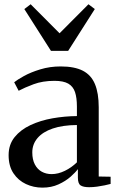

<svg xmlns="http://www.w3.org/2000/svg" viewBox="-20 -850 544 880"><path d="M174.5 10Q134 10 98.8 -6.5Q63.5 -23 41.5 -56Q19.5 -89 19.5 -139Q19.5 -187.5 47 -221.5Q74.5 -255.5 120 -276.8Q165.5 -298 221 -307.8Q276.5 -317.5 332.5 -318V-361.5Q332.5 -402 323.8 -428Q315 -454 292.8 -466.8Q270.5 -479.5 229.5 -479.5Q175.5 -479.5 133.5 -463.8Q91.5 -448 65.5 -434L45 -473Q59 -484.5 90.2 -501.8Q121.5 -519 165 -532.2Q208.5 -545.5 258 -545.5Q321.5 -545.5 359.8 -525.8Q398 -506 415.2 -464.5Q432.5 -423 432.5 -358V-41L487 -40V-7Q476 -4 459.5 -0.5Q443 3 424.5 5.5Q406 8 388.5 8Q362 8 349.5 -0.2Q337 -8.5 337 -36V-75Q326.5 -60.5 303.8 -40.2Q281 -20 248.2 -5Q215.5 10 174.5 10ZM216.5 -52Q246.5 -52 277.2 -67Q308 -82 332.5 -106V-277Q267.5 -276.5 221.8 -261Q176 -245.5 152 -217.2Q128 -189 128 -151.5Q128 -118.5 139.8 -96.2Q151.5 -74 171.5 -63Q191.5 -52 216.5 -52ZM213.5 -617 91.5 -808.5 120.5 -830.5 253 -697.5 385.5 -830.5 414.5 -808.5 292.5 -617Z"/></svg>

Font: Merriweather 72pt
Style: Regular
Weight: 400
Version: Version 2.100